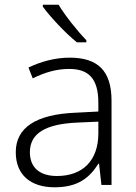

<svg xmlns="http://www.w3.org/2000/svg" viewBox="-20 -786 576 816"><path d="M229 -766H162V-758C191 -717 257 -646 307 -606H347V-615C309 -654 255 -722 229 -766ZM276 -541C212 -541 151 -523 101 -499L119 -453C170 -478 219 -493 274 -493C355 -493 398 -454 398 -349V-312L301 -307C135 -300 47 -245 47 -139C47 -43 110 10 212 10C311 10 360 -30 398 -90H401L411 0H454V-358C454 -485 396 -541 276 -541ZM308 -265 398 -269V-217C397 -105 333 -38 222 -38C150 -38 107 -73 107 -139C107 -219 173 -259 308 -265Z"/></svg>

Font: Noto Sans Telugu Light
Style: Regular
Weight: 300
Designer: Jelle Bosma - Monotype Design Team
Foundry: Monotype Imaging Inc.
Version: Version 2.005